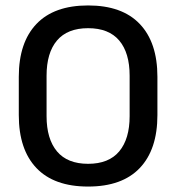

<svg xmlns="http://www.w3.org/2000/svg" viewBox="-20 -672 647 705"><path d="M303.5 13Q178.5 13 113.8 -55Q49 -123 49 -249.5V-390Q49 -516 113.8 -584Q178.5 -652 303.5 -652Q428.5 -652 493.2 -584Q558 -516 558 -390V-249.5Q558 -123 493.2 -55Q428.5 13 303.5 13ZM303.5 -70.5Q379.5 -70.5 417.8 -116.2Q456 -162 456 -245.5V-394Q456 -478 417.8 -523.2Q379.5 -568.5 303.5 -568.5Q227.5 -568.5 189.2 -523.2Q151 -478 151 -394V-245.5Q151 -162 189.2 -116.2Q227.5 -70.5 303.5 -70.5Z"/></svg>

Font: Anek Kannada Medium Medium
Style: Regular
Weight: 500
Version: Version 1.003